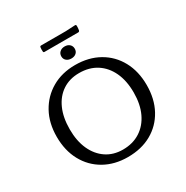

<svg xmlns="http://www.w3.org/2000/svg" viewBox="-219 -1179 1328 1370"><g transform="rotate(-30 445.5 -494.0)"><path d="M444 8Q335 8 251.5 -39.5Q168 -87 121.5 -172.5Q75 -258 75 -371Q75 -484 122 -569Q169 -654 252 -702Q335 -750 444 -750Q555 -750 639 -702.5Q723 -655 769.5 -569.5Q816 -484 816 -371Q816 -257 769.5 -171.5Q723 -86 639.5 -39Q556 8 444 8ZM440 -56Q522 -56 582.5 -95Q643 -134 676 -204.5Q709 -275 709 -371Q709 -468 676 -538.5Q643 -609 583 -647.5Q523 -686 440 -686Q361 -686 303 -647.5Q245 -609 213.5 -538.5Q182 -468 182 -371Q182 -275 214 -204.5Q246 -134 304 -95Q362 -56 440 -56ZM446 -803Q421 -803 405.5 -816.5Q390 -830 390 -852Q390 -874 405.5 -888Q421 -902 446 -902Q471 -902 486 -888Q501 -874 501 -852Q501 -830 486 -816.5Q471 -803 446 -803ZM294 -983Q295 -992 305 -992H508L586 -996Q595 -996 595 -986Q595 -977 594.5 -967.5Q594 -958 592 -949Q589 -940 580 -940H302Q293 -940 293 -950Q292 -958 292.5 -966.5Q293 -975 294 -983Z"/></g></svg>

Font: Hahmlet
Style: Regular
Weight: 400
Designer: Minjoo Ham & Mark Frömberg
Foundry: hypertype
Version: Version 1.002